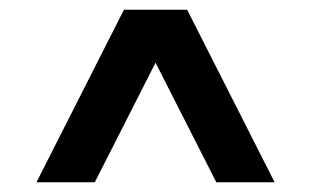

<svg xmlns="http://www.w3.org/2000/svg" viewBox="-20 -720 640 395"><path d="M55 -345H175L300 -591L425 -345H545L365 -700H235Z"/></svg>

Font: CommitMonoV142 ExtLt
Style: Regular
Weight: 200
Monospace: yes
Designer: Eigil Nikolajsen
Foundry: Eigil Nikolajsen
Version: Version 1.142